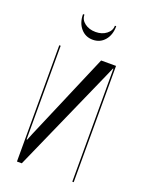

<svg xmlns="http://www.w3.org/2000/svg" viewBox="-126 -706 578 768"><g transform="rotate(20 163.0 -322.0)"><path d="M223 -495 65.2 -125.5 53.4 -96.2H50.8V-126.2V-495H44.8V0H65.4L265.5 -451.1L278.4 -480.8H280.4V-450.8V0H286.4V-495ZM227.2 -644.5H232.9Q232.9 -607.4 213.3 -584.4Q193.8 -561.4 162.5 -561.4Q131.3 -561.4 111.4 -584.6Q91.5 -607.9 91.5 -644.5H97.5Q97.5 -622.9 116.2 -608.7Q135 -594.5 162.8 -594.5Q189.8 -594.5 208.5 -609Q227.2 -623.5 227.2 -644.5Z"/></g></svg>

Font: Moniqa Black
Style: Regular
Weight: 900
Designer: Rajesh Rajput
Foundry: Rajesh Rajput
Version: Version 1.000